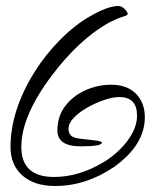

<svg xmlns="http://www.w3.org/2000/svg" viewBox="-20 -539 539 639"><path d="M163 80Q94 80 54.5 45Q15 10 15 -50Q15 -170 94 -298Q131 -357 180 -406.5Q229 -456 280 -485Q339 -519 373 -519Q385 -519 394 -510Q405 -499 405 -493Q405 -489 397 -486Q380 -481 366.5 -475Q353 -469 343 -464Q243 -408 152 -287Q51 -153 51 -50Q51 50 160 50Q243 50 326 0Q354 -17 379 -41.5Q404 -66 420 -95Q436 -124 436 -155Q436 -216 377 -216Q356 -216 327.5 -206.5Q299 -197 271.5 -181.5Q244 -166 226 -147.5Q208 -129 208 -110Q208 -86 232 -80Q240 -78 253.5 -76.5Q267 -75 285 -73Q319 -70 319 -64Q319 -52 248 -52Q171 -52 171 -105Q171 -152 197 -186Q223 -220 264 -238.5Q305 -257 350 -257Q403 -257 432.5 -227Q462 -197 462 -149Q462 -56 359 17Q266 80 163 80Z"/></svg>

Font: Festive
Style: Regular
Weight: 400
Designer: Robert E. Leuschke
Foundry: Robert E. Leuschke
Version: Version 1.101; ttfautohint (v1.8.3)